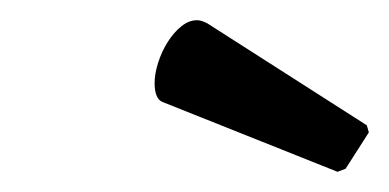

<svg xmlns="http://www.w3.org/2000/svg" viewBox="-20 -703 385 190"><path d="M314 -533 141 -602Q133 -605 133 -621Q133 -630 136.5 -641Q140 -652 146 -661.5Q152 -671 159.5 -677Q167 -683 175 -683Q179 -683 185 -680L343 -579L345 -572L322 -536Z"/></svg>

Font: Quattrocento Sans
Style: Bold Italic
Weight: 700
Designer: Pablo Impallari
Foundry: Pablo Impallari, Igino Marini, Brenda Gallo
Version: Version 2.000